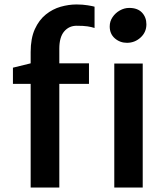

<svg xmlns="http://www.w3.org/2000/svg" viewBox="-20 -841 747 861"><path d="M117.5 0V-465H38V-537.5L117.5 -557V-607.5Q117.5 -669 136.2 -710.2Q155 -751.5 185.5 -776Q216 -800.5 252.2 -810.8Q288.5 -821 323 -821Q351 -821 373.5 -817.2Q396 -813.5 404 -811V-715.5Q390.5 -720 372.5 -722.8Q354.5 -725.5 323.5 -725.5Q289.5 -725.5 267.8 -700Q246 -674.5 246 -622.5V-557H379V-465H246V0ZM492.5 0V-556H620V0ZM549.5 -649Q518 -649 495 -669Q472 -689 472 -722.5Q472 -745.5 484.8 -764.2Q497.5 -783 517.5 -794.2Q537.5 -805.5 559.5 -805.5Q597 -805.5 616.8 -784.5Q636.5 -763.5 636.5 -732Q636.5 -696.5 610.5 -672.8Q584.5 -649 549.5 -649Z"/></svg>

Font: Merriweather Sans Medium
Style: Regular
Weight: 500
Designer: Eben Sorkin
Foundry: Eben Sorkin
Version: Version 2.001